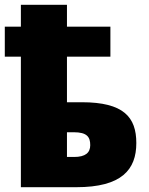

<svg xmlns="http://www.w3.org/2000/svg" viewBox="-21 -780 620 800"><path d="M258 -760H66V-669H-1V-544H66V0H297C486 0 547 -73 547 -184C547 -292 494 -354 320 -354H258V-544H439V-669H258ZM286 -229C342 -229 355 -209 355 -175C355 -144 335 -126 288 -126H258V-229Z"/></svg>

Font: Noto Sans UI Black
Style: Regular
Weight: 900
Designer: Monotype Design Team
Foundry: Monotype Imaging Inc.
Version: Version 1.901